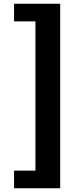

<svg xmlns="http://www.w3.org/2000/svg" viewBox="-20 -830 440 1024"><path d="M55 174H301V-810H55V-716H169V80H55Z"/></svg>

Font: Noto Sans CJK JP Black
Style: Regular
Weight: 900
Designer: Ryoko NISHIZUKA (kana & ideographs); Paul D. Hunt (Latin, Greek & Cyrillic); Wenlong ZHANG (bopomofo); Sandoll Communica
Foundry: Adobe Systems Incorporated
Version: Version 1.004;PS 1.004;hotconv 1.0.82;makeotf.lib2.5.63406